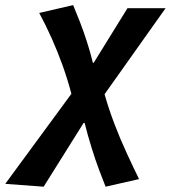

<svg xmlns="http://www.w3.org/2000/svg" viewBox="-109 -526 654 735"><path d="M58.1 188.7 -88.9 177.8 164.3 -166.9Q149.9 -221.7 130.7 -275.3Q111.4 -328.9 88.7 -379.7Q65.9 -430.5 41.2 -476.4L171 -506.5Q182.9 -478.5 196.8 -442.5Q210.7 -406.5 223.7 -366.4Q236.7 -326.4 246.6 -285.6H249.7L378.9 -494.5H524.8L291.3 -165.3Q307.7 -107.2 329.9 -49.5Q352 8.2 376.5 61Q400.9 113.9 423.3 159.6L295.2 188.7Q283.8 160.5 269.5 122Q255.2 83.5 241.2 38.3Q227.1 -6.9 215 -55.3H211Z"/></svg>

Font: Source Sans 3 VF
Style: Italic
Weight: 200
Italic angle: -11°
Designer: Paul D. Hunt
Foundry: Adobe Systems Incorporated
Version: Version 3.042;hotconv 1.0.118;makeotfexe 2.5.65603